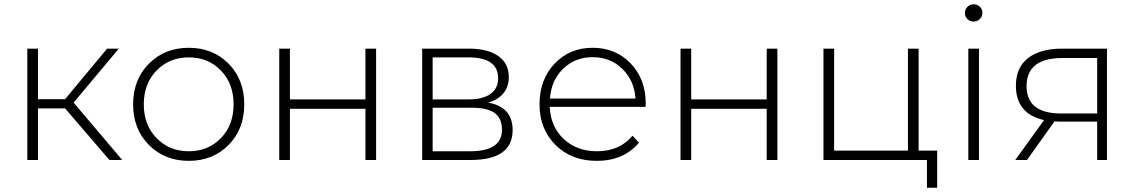

<svg xmlns="http://www.w3.org/2000/svg" viewBox="-20 -750 5317 900"><path d="M493 0 285 -242H158V0H108V-522H158V-285H285L482 -522H537L325 -269L553 0Z M1051.5 -70.5Q978 4 865 4Q752 4 678 -70.5Q604 -145 604 -261Q604 -377 678 -451.5Q752 -526 865 -526Q978 -526 1051.5 -451.5Q1125 -377 1125 -261Q1125 -145 1051.5 -70.5ZM714 -102.5Q774 -41 865 -41Q956 -41 1015.5 -102.5Q1075 -164 1075 -261Q1075 -358 1015.5 -419.5Q956 -481 865 -481Q774 -481 714 -419.5Q654 -358 654 -261Q654 -164 714 -102.5Z M1289 0V-522H1339V-284H1693V-522H1743V0H1693V-240H1339V0Z M2268 -269Q2383 -249 2383 -140Q2383 0 2185 0H1959V-522H2179Q2266 -522 2315.5 -487.5Q2365 -453 2365 -389Q2365 -343 2339.5 -312.5Q2314 -282 2268 -269ZM2008 -481V-284H2176Q2243 -284 2279 -309.5Q2315 -335 2315 -383Q2315 -481 2176 -481ZM2184 -41Q2333 -41 2333 -142Q2333 -195 2299 -220Q2265 -245 2192 -245H2008V-41Z M3007 -263Q3007 -254 3006 -249H2557Q2561 -156 2622.5 -98.5Q2684 -41 2778 -41Q2885 -41 2945 -114L2975 -81Q2904 4 2777 4Q2659 4 2584 -70.5Q2509 -145 2509 -261Q2509 -377 2579.5 -451.5Q2650 -526 2758 -526Q2866 -526 2936.5 -452.5Q3007 -379 3007 -263ZM2758 -482Q2676 -482 2620 -428Q2564 -374 2558 -288H2959Q2953 -373 2897 -427.5Q2841 -482 2758 -482Z M3170 0V-522H3220V-284H3574V-522H3624V0H3574V-240H3220V0Z M4286 -44H4373V130H4325V0H3840V-522H3890V-44H4236V-522H4286Z M4573 -661Q4561 -649 4544 -649Q4527 -649 4515 -660.5Q4503 -672 4503 -689Q4503 -706 4515 -718Q4527 -730 4544 -730Q4561 -730 4573 -718.5Q4585 -707 4585 -690Q4585 -673 4573 -661ZM4519 0V-522H4569V0Z M4957 -522H5169V0H5123V-180H4949Q4931 -180 4923 -181L4794 0H4739L4874 -187Q4742 -217 4742 -348Q4742 -434 4799.5 -478Q4857 -522 4957 -522ZM4792 -346Q4792 -218 4954 -218H5123V-478H4960Q4792 -478 4792 -346Z"/></svg>

Font: mBank Light
Style: Regular
Weight: 300
Designer: Julieta Ulanovsky
Foundry: Julieta Ulanovsky
Version: Version 7.200;PS 007.200;hotconv 1.0.88;makeotf.lib2.5.64775